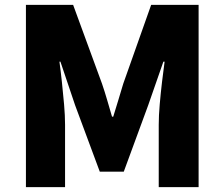

<svg xmlns="http://www.w3.org/2000/svg" viewBox="-20 -765 917 785"><path d="M86 0V-745H279L397 -423Q408 -391 418 -356.5Q428 -322 438 -288H443Q454 -322 464 -356.5Q474 -391 484 -423L598 -745H792V0H629V-255Q629 -292 633 -338Q637 -384 642.5 -430.5Q648 -477 653 -513H648L586 -335L486 -63H388L287 -335L227 -513H223Q228 -477 233 -430.5Q238 -384 242 -338Q246 -292 246 -255V0Z"/></svg>

Font: Source Han Sans SC Heavy
Style: Regular
Weight: 900
Designer: Ryoko NISHIZUKA Ë•øÂ°öÊ∂ºÂ≠ê (kana, bopomofo & ideographs); Paul D. Hunt (Latin, Greek & Cyrillic); Sandoll Communicatio
Foundry: Adobe
Version: Version 2.004;hotconv 1.0.118;makeotfexe 2.5.65603